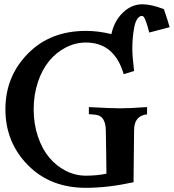

<svg xmlns="http://www.w3.org/2000/svg" viewBox="-20 -880 817 902"><path d="M383.8 -680.2Q334.5 -680.2 289.6 -657.2Q244.6 -634.3 211.2 -593.8Q177.7 -553.2 158 -494.1Q138.2 -435.1 138.2 -366.7Q138.2 -297.9 158 -239Q177.7 -180.2 211.2 -140.1Q244.6 -100.1 289.3 -77.4Q334 -54.7 383.8 -54.7Q435.5 -54.7 480 -64Q479.5 -97.7 478.8 -166.3Q478 -234.9 477.1 -268.6Q475.6 -335.4 430.2 -340.8Q415.5 -341.8 397.5 -343.8V-377Q503.9 -371.1 543.5 -371.1Q590.8 -371.1 670.9 -377V-342.8Q610.4 -336.9 609.9 -268.6L607.4 -23.9Q486.8 2.4 383.8 2.4Q217.8 2.4 113.3 -102.1Q5.4 -210 5.4 -366.7Q5.4 -522.5 113.3 -630.4Q217.8 -734.9 383.8 -734.9Q442.4 -734.9 503.4 -719.7Q516.1 -780.8 556.9 -820.3Q597.7 -859.9 648.9 -859.9Q691.4 -859.9 750 -836.9Q770 -778.8 776.9 -752.4L681.2 -727.1Q665 -790 654.8 -801.3Q650.9 -805.2 647.5 -805.2Q634.3 -805.2 624.8 -790.5Q615.2 -775.9 610.6 -751.5Q606 -727.1 603.8 -701.9Q601.6 -676.8 601.6 -649.9Q601.6 -618.2 609.9 -546.4L561 -531.7Q517.6 -680.2 383.8 -680.2Z"/></svg>

Font: Flanker
Style: Bold
Weight: 700
Designer: Flanker
Foundry: Flanker
Version: Version 2.021